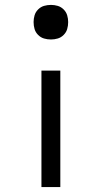

<svg xmlns="http://www.w3.org/2000/svg" viewBox="-20 -548 415 783"><path d="M188 -387Q173 -387 159.5 -391Q146 -395 135.5 -405.5Q125 -416 121 -429.5Q117 -443 117 -458Q117 -472 121 -485.5Q125 -499 135.5 -509.5Q146 -520 159.5 -524Q173 -528 188 -528Q202 -528 215.5 -524Q229 -520 239.5 -509.5Q250 -499 254 -485.5Q258 -472 258 -458Q258 -443 254 -429.5Q250 -416 239.5 -405.5Q229 -395 215.5 -391Q202 -387 188 -387ZM149 215V-260H226V215Z"/></svg>

Font: Iosevka Julsh Curly
Style: Regular
Weight: 400
Designer: Belleve Invis
Foundry: Belleve Invis
Version: Version 15.0.2; ttfautohint (v1.8.4)